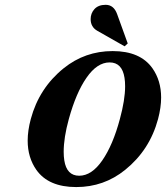

<svg xmlns="http://www.w3.org/2000/svg" viewBox="-20 -756 680 786"><path d="M412.6 -736.3Q445.8 -736.3 459.5 -698.2L502.9 -578.1L490.2 -566.4L378.4 -629.9Q351.1 -645.5 351.1 -677.7Q351.1 -701.2 366.2 -718.3Q382.3 -736.3 412.6 -736.3ZM470.7 -268.6Q492.2 -347.7 492.2 -402.8Q492.2 -421.9 489.7 -437.5Q480 -500.5 428.7 -500.5Q377.4 -500.5 334 -437.5Q291.5 -376.5 261.7 -268.6Q240.7 -192.4 240.7 -134.3Q240.7 -115.2 243.2 -99.6Q252.9 -36.6 304.2 -36.6Q355.5 -36.6 398.9 -99.6Q442.4 -162.6 470.7 -268.6ZM128.9 -60.5Q93.3 -111.3 93.3 -180.2Q93.3 -221.2 106 -268.6Q140.1 -395.5 240.7 -476.6Q328.1 -546.9 441.2 -546.9Q554.2 -546.9 604 -476.6Q639.6 -425.8 639.6 -356.9Q639.6 -315.9 627 -268.6Q592.8 -141.6 492.2 -60.5Q405.3 9.8 292 9.8Q178.7 9.8 128.9 -60.5Z"/></svg>

Font: Cursive Sans
Style: Bold
Weight: 700
Italic angle: -15°
Designer: Wojciech Kalinowski "wmk69" (wmk69@o2.pl)
Foundry: Wojciech Kalinowski "wmk69" (wmk69@o2.pl)
Version: Wersja 3.1.0; 2022-02-18